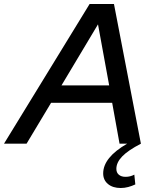

<svg xmlns="http://www.w3.org/2000/svg" viewBox="-73 -720 780 962"><path d="M-53 0 376 -700H498L633 0Q569 33 539.5 63.5Q510 94 510 126Q510 145 522.5 155.5Q535 166 556 166Q580 166 600 155L605 204Q588 212 569.5 217Q551 222 532 222Q492 222 468 202Q444 182 444 149Q444 69 564 0H526L489 -205H183L60 0ZM235 -292H474L418 -598Z"/></svg>

Font: Red Hat Display Medium
Style: Italic
Weight: 500
Italic angle: -12°
Designer: Pentagram, MCKL
Foundry: Pentagram, MCKL
Version: Version 1.023; ttfautohint (v1.8.3)